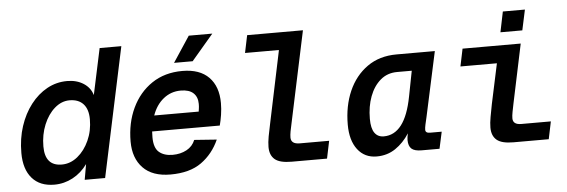

<svg xmlns="http://www.w3.org/2000/svg" viewBox="-49 -886 3097 1049"><g transform="rotate(-5 1500.0 -361.5)"><path d="M211 12Q132 12 89 -37.5Q46 -87 46 -176Q46 -255 68 -322Q90 -389 129 -439.5Q168 -490 219 -518Q270 -546 329 -546Q381 -546 418.5 -522Q456 -498 468 -457L522 -710H641L490 0H378L393 -85Q360 -39 312.5 -13.5Q265 12 211 12ZM261 -94Q308 -94 347.5 -126Q387 -158 411 -211Q435 -264 435 -327Q435 -382 408.5 -411Q382 -440 333 -440Q289 -440 251.5 -407.5Q214 -375 191.5 -320.5Q169 -266 169 -201Q169 -94 261 -94Z M848 12Q749 12 697.5 -41.5Q646 -95 646 -186Q646 -288 684.5 -369.5Q723 -451 793.5 -498.5Q864 -546 961 -546Q1056 -546 1106 -495Q1156 -444 1156 -353Q1156 -321 1151 -289Q1146 -257 1139 -231H768Q767 -215 767 -199Q767 -141 794.5 -117.5Q822 -94 869 -94Q912 -94 945.5 -112Q979 -130 993 -165L1116 -156Q1082 -80 1018 -34Q954 12 848 12ZM943 -440Q889 -440 848 -407Q807 -374 787 -317H1031Q1032 -326 1033.5 -335Q1035 -344 1035 -359Q1035 -397 1012 -418.5Q989 -440 943 -440ZM920 -594 1013 -735H1142L1022 -594Z M1513 0Q1448 0 1421 -23Q1394 -46 1394 -91Q1394 -116 1400 -149Q1406 -182 1414 -218L1497 -614H1311L1331 -710H1637L1531 -211Q1525 -185 1521.5 -165.5Q1518 -146 1518 -132Q1518 -96 1566 -96H1727L1707 0Z M1979 12Q1913 12 1874.5 -38Q1836 -88 1836 -175Q1836 -277 1871.5 -358Q1907 -439 1974 -486.5Q2041 -534 2135 -534H2345L2268 -178Q2263 -157 2259 -139Q2255 -121 2255 -110Q2255 -92 2280 -92H2344L2324 0H2226Q2187 0 2170.5 -15Q2154 -30 2154 -63Q2154 -77 2159 -99Q2127 -49 2082 -18.5Q2037 12 1979 12ZM2027 -94Q2085 -94 2124 -144.5Q2163 -195 2183 -299L2210 -438H2130Q2076 -438 2038 -405.5Q2000 -373 1979.5 -318.5Q1959 -264 1959 -196Q1959 -144 1976.5 -119Q1994 -94 2027 -94Z M2729 0Q2665 0 2638 -23Q2611 -46 2611 -91Q2611 -116 2617 -149Q2623 -182 2630 -218L2677 -438H2477L2497 -534H2816L2748 -211Q2743 -187 2739 -166Q2735 -145 2735 -131Q2735 -96 2781 -96H2943L2923 0ZM2711 -605 2734 -717H2855L2831 -605Z"/></g></svg>

Font: Geist Mono SemiBold
Style: Italic
Weight: 600
Italic angle: -12°
Monospace: yes
Designer: Basement.studio, Andrés Briganti, Mateo Zaragoza
Foundry: Basement.studio, Vercel, Andrés Briganti, Guido Ferreyra, Mateo Zaragoza
Version: Version 1.500; ttfautohint (v1.8.4.7-5d5b)